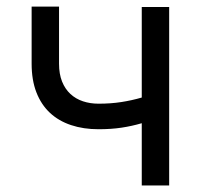

<svg xmlns="http://www.w3.org/2000/svg" viewBox="-20 -567 614 587"><path d="M497.2 0H413.4V-190.3Q383.5 -181.5 351.7 -176.7Q320 -171.9 281.2 -171.9Q235.1 -171.9 197.3 -184.5Q159.4 -197.1 132.6 -222.1Q105.8 -247.2 91.3 -284.6Q76.7 -322.1 76.7 -372.2V-546.9H160.5V-372.2Q160.5 -340.9 169.7 -317.8Q179 -294.7 195.3 -279.7Q211.6 -264.6 233.7 -257.3Q255.7 -250 281.2 -250Q318.9 -250 350.9 -255Q382.8 -259.9 413.4 -268.8V-545.5H497.2Z"/></svg>

Font: Interop
Style: Regular
Weight: 400
Designer: Rasmus Andersson, Google, Jang Haemin
Foundry: jhaemin
Version: Version 1.008